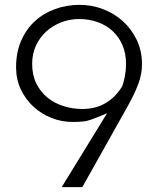

<svg xmlns="http://www.w3.org/2000/svg" viewBox="-20 -766 660 787"><path d="M503.4 -330.6 317.4 1H232.9L418.9 -301.8Q394.5 -291.5 378.7 -285.2Q362.8 -278.8 351.8 -275.1Q340.8 -271.5 334 -270Q327.1 -268.6 321.3 -268.1Q308.6 -266.6 297.9 -266.4Q287.1 -266.1 277.3 -266.1Q232.4 -266.1 190.7 -282.7Q148.9 -299.3 116.7 -329.1Q84.5 -358.9 65.2 -399.9Q45.9 -440.9 45.9 -490.2Q45.9 -551.3 66.7 -598.9Q87.4 -646.5 123 -679.2Q158.7 -711.9 206.1 -729Q253.4 -746.1 306.2 -746.1Q356.4 -746.1 402.6 -728.5Q448.7 -710.9 484.1 -678.7Q519.5 -646.5 540.8 -601.8Q562 -557.1 562 -502.9Q562 -460.9 545.9 -419.2Q529.8 -377.4 503.4 -330.6ZM304.2 -688Q266.1 -688 231.2 -674.6Q196.3 -661.1 169.7 -637Q143.1 -612.8 127.4 -579.1Q111.8 -545.4 111.8 -504.4Q111.8 -458.5 128.9 -423.8Q146 -389.2 174.6 -366Q203.1 -342.8 240.2 -331.1Q277.3 -319.3 317.9 -319.3Q372.1 -319.3 412.8 -343.5Q453.6 -367.7 481 -412.1Q488.3 -433.6 492.4 -456.1Q496.6 -478.5 496.6 -504.4Q496.6 -547.4 481.7 -581.5Q466.8 -615.7 440.9 -639.4Q415 -663.1 379.9 -675.5Q344.7 -688 304.2 -688Z"/></svg>

Font: Twentytwelve Slab Light
Style: TwentytwelveSlab
Weight: 300
Designer: Domenico Catapano
Version: Version 1.00 2012